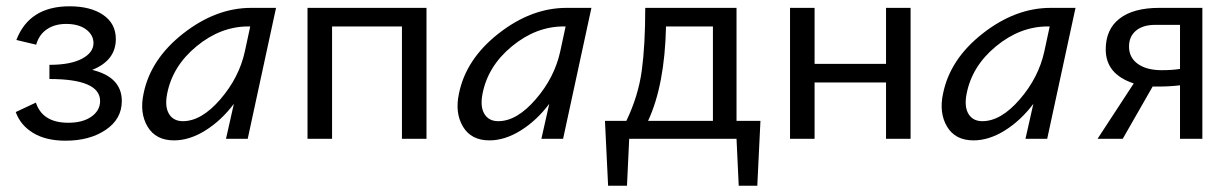

<svg xmlns="http://www.w3.org/2000/svg" viewBox="-20 -441 3914 610"><path d="M273 -219Q367 -196 367 -120Q367 -63 316 -28.5Q265 6 188 6Q126 6 85.5 -18.5Q45 -43 30 -85L94 -115Q115 -51 197 -51Q243 -51 270.5 -70.5Q298 -90 298 -120Q298 -190 137 -190V-235Q204 -235 240.5 -254.5Q277 -274 277 -304Q277 -330 253.5 -347.5Q230 -365 190 -365Q154 -365 129 -348Q104 -331 95 -299L32 -314Q73 -421 201 -421Q268 -421 308 -393.5Q348 -366 348 -317Q348 -249 273 -219Z M778 -416H857L767 0H698L723 -111Q683 -58 632.5 -26.5Q582 5 533 5Q475 5 449 -38.5Q423 -82 436 -143Q458 -253 562 -334.5Q666 -416 778 -416ZM561 -56Q620 -56 680 -125.5Q740 -195 758 -278L775 -357H769Q681 -357 604.5 -294Q528 -231 511 -143Q503 -102 517 -79Q531 -56 561 -56Z M1335 -416V0H1257V-357H1035V0H957V-416Z M1780 -416H1859L1769 0H1700L1725 -111Q1685 -58 1634.5 -26.5Q1584 5 1535 5Q1477 5 1451 -38.5Q1425 -82 1438 -143Q1460 -253 1564 -334.5Q1668 -416 1780 -416ZM1563 -56Q1622 -56 1682 -125.5Q1742 -195 1760 -278L1777 -357H1771Q1683 -357 1606.5 -294Q1530 -231 1513 -143Q1505 -102 1519 -79Q1533 -56 1563 -56Z M2320 -57H2396L2386 149H2327L2320 0H1979L1972 149H1912L1902 -57H1970Q2008 -136 2019 -217Q2030 -298 2030 -416H2320ZM2039 -57H2245V-357H2096Q2092 -171 2039 -57Z M2795 -416H2873V0H2795V-179H2568V0H2490V-416H2568V-238H2795Z M3318 -416H3397L3307 0H3238L3263 -111Q3223 -58 3172.5 -26.5Q3122 5 3073 5Q3015 5 2989 -38.5Q2963 -82 2976 -143Q2998 -253 3102 -334.5Q3206 -416 3318 -416ZM3101 -56Q3160 -56 3220 -125.5Q3280 -195 3298 -278L3315 -357H3309Q3221 -357 3144.5 -294Q3068 -231 3051 -143Q3043 -102 3057 -79Q3071 -56 3101 -56Z M3663 -416H3800V0H3729V-170Q3697 -166 3658 -166H3642L3547 0H3467L3582 -176Q3493 -205 3493 -284Q3493 -348 3537 -382Q3581 -416 3663 -416ZM3671 -218Q3704 -218 3729 -222V-362H3650Q3611 -362 3589 -343.5Q3567 -325 3567 -293Q3567 -258 3595 -238Q3623 -218 3671 -218Z"/></svg>

Font: EauTest Medium
Style: Italic
Weight: 500
Italic angle: -12°
Designer: Christian Thalmann (Catharsis Fonts)
Version: Version 0.001;PS 000.001;hotconv 1.0.88;makeotf.lib2.5.64775